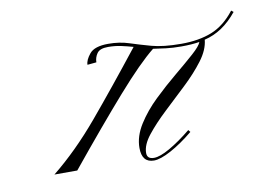

<svg xmlns="http://www.w3.org/2000/svg" viewBox="-46 -365 610 439"><g transform="rotate(-10 259.0 -145.5)"><path d="M168 -234Q168 -245 179.5 -259Q191 -273 223 -273Q249 -273 270.5 -266Q292 -259 319 -251.5Q346 -244 388 -244Q429 -244 459 -256Q489 -268 513 -299L518 -295Q485 -254 442 -244Q440 -221 421.5 -196.5Q403 -172 377 -147.5Q351 -123 325.5 -99Q300 -75 282.5 -53Q265 -31 265 -12Q265 2 281 2Q295 2 318.5 -11.5Q342 -25 369 -47L373 -42Q345 -19 320 -5.5Q295 8 280 8Q252 8 252 -26Q252 -53 269 -80Q286 -107 311.5 -131.5Q337 -156 363 -177.5Q389 -199 407.5 -215.5Q426 -232 429 -241Q411 -238 387 -238Q367 -238 351 -240Q335 -242 322 -244Q288 -217 233.5 -155Q179 -93 103 0H50Q106 -45 159 -108Q212 -171 279 -256Q265 -260 251 -263Q237 -266 221 -266Q202 -266 195.5 -256.5Q189 -247 189 -236Z"/></g></svg>

Font: Ballet 72pt
Style: Regular
Weight: 400
Designer: Maximiliano R. Sproviero
Foundry: Omnibus-Type
Version: Version 1.100; ttfautohint (v1.8.3)